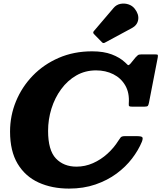

<svg xmlns="http://www.w3.org/2000/svg" viewBox="-20 -1061 923 1098"><path d="M791.5 -250.5Q771.5 -202 735.2 -154.5Q699 -107 646.5 -68.2Q594 -29.5 525.8 -6Q457.5 17.5 374.5 17.5Q277 17.5 200.8 -17.2Q124.5 -52 81 -124.2Q37.5 -196.5 37.5 -308.5Q37.5 -399 71.2 -481.2Q105 -563.5 167.2 -628Q229.5 -692.5 315.8 -730Q402 -767.5 507 -767.5Q572.5 -767.5 618.8 -750Q665 -732.5 695 -704.5Q706.5 -694 710.8 -689.5Q715 -685 726.5 -697.5L755.5 -733Q762.5 -740.5 768.2 -745.2Q774 -750 789.5 -750H866.5Q880.5 -750 882.2 -746.8Q884 -743.5 882 -731.5L832 -474Q829.5 -461 825.8 -456Q822 -451 806 -451H736.5Q722 -451 718.8 -454Q715.5 -457 716.5 -469.5Q721 -530 696.5 -572.2Q672 -614.5 628 -636.5Q584 -658.5 529.5 -658.5Q467 -658.5 416.5 -629.5Q366 -600.5 329.8 -551Q293.5 -501.5 274.2 -439.8Q255 -378 255 -312.5Q255 -202 299.5 -155Q344 -108 417.5 -108Q466.5 -108 511.8 -128Q557 -148 594.2 -181.8Q631.5 -215.5 657 -256.5Q664 -267.5 670 -275Q676 -282.5 694.5 -282.5H760.5Q788 -282.5 793.5 -276.5Q799 -270.5 791.5 -250.5ZM750.5 -1011Q775.5 -979 770.2 -947.8Q765 -916.5 733.5 -900L579.5 -817Q570.5 -811.5 563 -819.5L517 -866.5Q509 -875.5 517.5 -884L629.5 -1015.5Q645 -1034 668.2 -1038.8Q691.5 -1043.5 714 -1036.2Q736.5 -1029 750.5 -1011Z"/></svg>

Font: Besley* Heavy
Style: Italic
Weight: 800
Italic angle: -13°
Designer: Owen Earl
Foundry: indestructible type*
Version: Version 3.000; ttfautohint (v1.8.3)